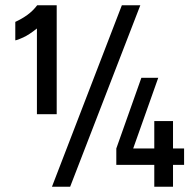

<svg xmlns="http://www.w3.org/2000/svg" viewBox="-20 -708 735 728"><path d="M120 -275V-600Q90 -576 68 -566Q46 -556 38 -555V-625Q64 -637 84.5 -652Q105 -667 121 -688H195V-275ZM442 -688H512L246 0H177ZM421 -83V-145L516 -413H580L485 -145H565V-249H636V-145H678V-83H636V0H565V-83Z"/></svg>

Font: Medium
Style: Regular
Weight: 500
Designer: Fernando Haro
Foundry: deFharo
Version: Version 1.787